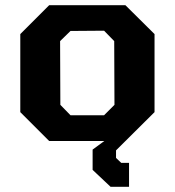

<svg xmlns="http://www.w3.org/2000/svg" viewBox="-20 -542 671 738"><path d="M405 176 336 111V33L381 0H169L58 -111V-411L169 -522H462L574 -411V-111L426 36V65L446 84H476V176ZM251 -99H380L420 -139L419 -384L380 -424L251 -423L211 -384L212 -139Z"/></svg>

Font: Tomorrow SemiBold
Style: Regular
Weight: 600
Designer: Tony de Marco, Monica Rizzolli
Foundry: Just in Type
Version: Version 2.002